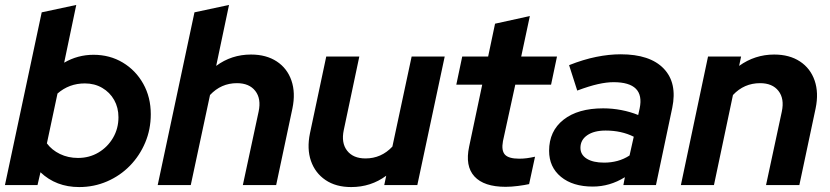

<svg xmlns="http://www.w3.org/2000/svg" viewBox="-22 -750 3363 778"><path d="M299 8Q205 8 142 -52L130 0H-2L147 -700L287 -730L238 -496Q293 -528 357 -528Q423 -528 475.5 -496.5Q528 -465 558.5 -410.5Q589 -356 589 -287Q589 -226 566.5 -172.5Q544 -119 504.5 -78.5Q465 -38 412 -15Q359 8 299 8ZM294 -110Q340 -110 377 -132Q414 -154 436 -191.5Q458 -229 458 -275Q458 -314 440.5 -345Q423 -376 392 -394Q361 -412 322 -412Q258 -412 211 -371L168 -169Q188 -142 221 -126Q254 -110 294 -110Z M617 0 766 -700 906 -730 854 -483Q916 -529 995 -529Q1057 -529 1099.5 -501Q1142 -473 1159 -423.5Q1176 -374 1163 -311L1097 0H962L1026 -298Q1037 -350 1012.5 -381.5Q988 -413 938 -413Q874 -413 829 -365L751 0Z M1401 8Q1339 8 1297 -20.5Q1255 -49 1238 -98Q1221 -147 1234 -210L1300 -521H1434L1371 -223Q1360 -171 1384.5 -139.5Q1409 -108 1459 -108Q1523 -108 1568 -156L1646 -521H1780L1669 0H1535L1543 -38Q1481 8 1401 8Z M2027 7Q1939 7 1900.5 -35Q1862 -77 1879 -156L1932 -407H1827L1851 -521H1956L1984 -654L2125 -685L2090 -521H2235L2211 -407H2066L2016 -178Q2009 -140 2024 -123.5Q2039 -107 2082 -107Q2098 -107 2113 -109Q2128 -111 2146 -115L2122 -4Q2104 0 2077 3.5Q2050 7 2027 7Z M2380 6Q2299 6 2251 -33.5Q2203 -73 2203 -139Q2203 -219 2261.5 -265Q2320 -311 2422 -311Q2459 -311 2495.5 -304Q2532 -297 2564 -284L2570 -311Q2592 -417 2464 -417Q2436 -417 2400.5 -409Q2365 -401 2317 -383L2284 -486Q2342 -509 2394 -519.5Q2446 -530 2493 -530Q2612 -530 2667.5 -472Q2723 -414 2702 -313L2636 0H2504L2510 -32Q2449 6 2380 6ZM2426 -91Q2454 -91 2480 -98Q2506 -105 2529 -120L2546 -196Q2496 -221 2432 -221Q2385 -221 2357.5 -202Q2330 -183 2330 -151Q2330 -123 2355.5 -107Q2381 -91 2426 -91Z M2737 0 2847 -521H2981L2973 -483Q3037 -529 3115 -529Q3177 -529 3219.5 -501Q3262 -473 3279 -423.5Q3296 -374 3283 -311L3217 0H3082L3146 -298Q3157 -350 3132.5 -381.5Q3108 -413 3058 -413Q2993 -413 2948 -365L2871 0Z"/></svg>

Font: Red Hat Display
Style: Bold Italic
Weight: 700
Italic angle: -12°
Designer: Pentagram, MCKL
Foundry: Pentagram, MCKL
Version: Version 1.023; ttfautohint (v1.8.3)